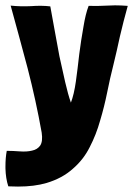

<svg xmlns="http://www.w3.org/2000/svg" viewBox="-37 -521 506 719"><path d="M79.1 -498Q39.1 -496.1 2.9 -500Q34.2 -386.7 66.4 -265.6Q97.7 -144.5 119.1 -24.4Q124 8.8 113.3 24.4Q102.5 39.1 83 43Q63.5 47.9 37.1 45.9Q11.7 43.9 -11.7 43.9Q-16.6 69.3 -16.6 102.5Q-16.6 106.4 -16.6 109.4Q-15.6 147.5 -5.9 176.8Q12.7 177.7 30.3 177.7Q91.8 177.7 137.7 164.1Q196.3 146.5 235.4 111.3Q275.4 77.1 298.8 30.3Q323.2 -16.6 337.9 -69.3Q353.5 -121.1 364.3 -174.8Q375 -228.5 387.7 -278.3Q400.4 -330.1 412.1 -384.8Q424.8 -439.5 441.4 -499Q416 -501 393.6 -501Q377.9 -501 364.3 -500Q329.1 -498 294.9 -499Q283.2 -468.8 275.4 -419.9Q266.6 -371.1 259.8 -318.4Q253.9 -264.6 247.1 -215.8Q240.2 -167 228.5 -136.7Q217.8 -167 207 -213.9Q196.3 -259.8 185.5 -310.5Q175.8 -362.3 167 -411.1Q158.2 -460.9 151.4 -497.1Q119.1 -501 79.1 -498Z"/></svg>

Font: Londrina Solid
Style: NNS
Weight: 400
Designer: Marcelo Magalhaes
Version: Version 1.002